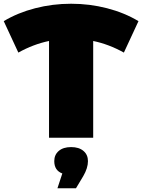

<svg xmlns="http://www.w3.org/2000/svg" viewBox="-38 -736 760 1026"><path d="M624 -455Q543 -500 460 -517V0H224V-517Q141 -500 60 -455L-18 -623Q57 -668 150 -692Q243 -716 342 -716Q441 -716 534 -692Q627 -668 702 -623ZM432 125Q432 162 407 205L368 270H269L295 191Q252 175 252 125Q252 91 276 70.5Q300 50 342 50Q384 50 408 70.5Q432 91 432 125Z"/></svg>

Font: Montserrat Alternates Black
Style: Regular
Weight: 900
Designer: Julieta Ulanovsky
Foundry: Julieta Ulanovsky
Version: Version 7.200